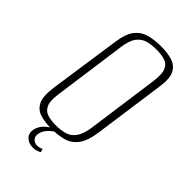

<svg xmlns="http://www.w3.org/2000/svg" viewBox="-226 -665 863 863"><g transform="rotate(45 205.0 -234.0)"><path d="M167 12Q126 12 95.5 2.5Q65 -7 51 -36Q37 -65 45 -125L95 -469Q103 -526 125 -553.5Q147 -581 180.5 -590Q214 -599 255 -599Q296 -599 326.5 -589.5Q357 -580 371.5 -552.5Q386 -525 378 -469L330 -125Q321 -64 298.5 -35Q276 -6 242.5 3Q209 12 167 12ZM171 -13Q202 -13 227 -20Q252 -27 269 -50Q286 -73 293 -120L341 -467Q347 -514 337 -537Q327 -560 304 -567Q281 -574 251 -574Q219 -574 194 -567Q169 -560 152 -537Q135 -514 129 -467L81 -120Q74 -73 84.5 -50Q95 -27 117.5 -20Q140 -13 171 -13ZM168 131Q143 131 126.5 116Q110 101 113 76Q118 47 139.5 27.5Q161 8 182 0H207Q179 13 162 32Q145 51 142 71Q139 91 150.5 101Q162 111 175 111Q185 111 192.5 108.5Q200 106 204 104L209 120Q202 124 191.5 127.5Q181 131 168 131Z"/></g></svg>

Font: Alumni Sans ExtraLight
Style: Italic
Weight: 250
Italic angle: -8°
Version: Version 1.016